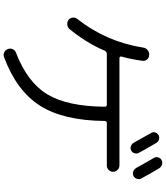

<svg xmlns="http://www.w3.org/2000/svg" viewBox="50 -928 899 1040"><g transform="rotate(90 500.0 -408.5)"><path d="M754.9 -804.7Q796.9 -733.4 808.6 -710Q814.5 -699.2 810.5 -687Q806.6 -674.8 795.9 -668.9Q785.2 -663.1 772.5 -667.5Q759.8 -671.9 753.9 -682.6Q723.6 -736.3 701.2 -776.4Q694.3 -787.1 697.8 -798.8Q701.2 -810.5 711.9 -816.9Q722.7 -823.2 735.4 -819.8Q748 -816.4 754.9 -804.7ZM847.7 -834Q859.4 -839.8 872.1 -835.9Q884.8 -832 891.6 -821.3Q918 -778.3 947.3 -723.6Q953.1 -712.9 949.2 -700.7Q945.3 -688.5 933.6 -681.6Q921.9 -675.8 909.7 -680.2Q897.5 -684.6 889.6 -697.3Q870.1 -733.4 835.9 -792Q829.1 -802.7 833 -815.4Q836.9 -828.1 847.7 -834ZM877 -537.1H647.5Q636.7 -537.1 635.7 -526.4Q633.8 -301.8 552.7 -174.8Q471.7 -47.9 290 19.5Q277.3 24.4 264.2 18.6Q251 12.7 246.1 -1Q241.2 -13.7 246.6 -26.9Q252 -40 265.6 -44.9Q425.8 -106.4 491.2 -214.4Q556.6 -322.3 558.6 -525.4Q558.6 -537.1 547.9 -537.1H272.5Q261.7 -537.1 255.9 -527.3Q214.8 -429.7 138.7 -335.9Q129.9 -325.2 115.2 -323.2Q100.6 -321.3 88.9 -329.1Q78.1 -336.9 76.2 -351.6Q74.2 -366.2 83 -377Q207 -534.2 238.3 -734.4Q240.2 -749 252 -758.3Q263.7 -767.6 278.8 -766.6Q293.9 -765.6 303.2 -754.4Q312.5 -743.2 309.6 -727.5Q299.8 -661.1 287.1 -617.2Q285.2 -612.3 288.1 -608.9Q291 -605.5 294.9 -605.5H877Q890.6 -605.5 900.9 -595.2Q911.1 -585 911.1 -570.8Q911.1 -556.6 900.9 -546.9Q890.6 -537.1 877 -537.1Z"/></g></svg>

Font: Rounded-X Mgen+ 2m regular
Style: Regular
Weight: 400
Designer: [Source Han Sans]
Ryoko NISHIZUKA  (kana & ideographs); Paul D. Hunt (Latin, Greek & Cyrillic); Wenlong ZHANG  (bopomofo
Version: Version 1.059.20150602